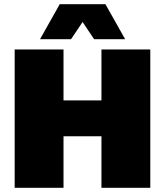

<svg xmlns="http://www.w3.org/2000/svg" viewBox="-20 -896 787 916"><path d="M374 -791 319 -709H171L265 -876H483L577 -709H429ZM464 -660H697V0H464V-246H283V0H50V-660H283V-417H464Z"/></svg>

Font: Elaine Sans Black
Style: Regular
Weight: 900
Designer: Wei Huang
Foundry: Wei Huang
Version: Version 2.001;December 24, 2019;FontCreator 12.0.0.2547 64-b